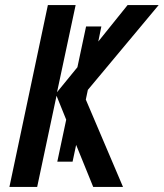

<svg xmlns="http://www.w3.org/2000/svg" viewBox="-20 -734 643 754"><path d="M317 -343 463 0H346L279 -165L265 -99H205L240 -264L202 -358L126 0H17L168 -714H277L204 -372L284 -470L318 -630H378L366 -571L481 -714H603L325 -381Z"/></svg>

Font: Noto Sans UI NarrowMedium
Style: Italic
Weight: 500
Width: 4
Italic angle: -12°
Designer: Monotype Design Team
Foundry: Monotype Imaging Inc.
Version: Version 1.001